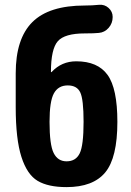

<svg xmlns="http://www.w3.org/2000/svg" viewBox="-20 -763 540 793"><path d="M254.9 -96.7Q293 -96.7 309.1 -129.4Q325.2 -162.1 325.2 -259.8Q325.2 -352.5 311.5 -381.3Q297.9 -410.2 259.8 -410.2Q220.7 -410.2 202.6 -377.4Q184.6 -344.7 184.6 -259.8Q184.6 -165 201.7 -130.9Q218.8 -96.7 254.9 -96.7ZM294.9 -509.8Q383.8 -509.8 424.3 -453.6Q464.8 -397.5 464.8 -259.8Q464.8 -111.3 414.6 -50.8Q364.3 9.8 254.9 9.8Q178.7 9.8 135.3 -16.1Q91.8 -42 68.4 -115.2Q44.9 -188.5 44.9 -320.3V-460Q44.9 -603.5 113.8 -671.9Q182.6 -740.2 330.1 -740.2Q360.4 -740.2 389.6 -743.2Q412.1 -745.1 428.7 -730Q445.3 -714.8 445.3 -693.4V-692.4Q445.3 -667 428.7 -647.9Q412.1 -628.9 387.7 -627Q369.1 -625 330.1 -625Q247.1 -625 218.8 -592.8Q190.4 -560.5 190.4 -465.8Q190.4 -464.8 191.4 -464.8Q192.4 -464.8 193.4 -465.8Q234.4 -509.8 294.9 -509.8Z"/></svg>

Font: Rounded Mgen+ 1m bold
Style: Bold
Weight: 700
Designer: [Source Han Sans]
Ryoko NISHIZUKA  (kana & ideographs); Paul D. Hunt (Latin, Greek & Cyrillic); Wenlong ZHANG  (bopomofo
Version: Version 1.059.20150602